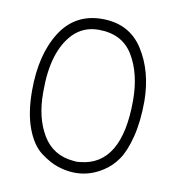

<svg xmlns="http://www.w3.org/2000/svg" viewBox="-64 -568 580 630"><g transform="rotate(10 225.5 -253.5)"><path d="M410 -269Q410 -201 397 -149.5Q384 -98 364.5 -70Q345 -42 318 -25Q250 19 169 -7Q141 -16 110 -39.5Q79 -63 60 -114Q41 -165 41 -239Q41 -359 89 -434.5Q137 -510 227.5 -510Q318 -510 363.5 -439Q409 -368 410 -269ZM214 -35 226 -34 237 -35Q373 -48 373 -264Q373 -353 337 -413Q301 -473 222 -473Q171 -473 137 -438Q78 -376 78 -245V-237Q78 -154 112 -97.5Q146 -41 214 -35Z"/></g></svg>

Font: Bubbler One
Style: Regular
Weight: 400
Designer: Brenda Gallo (gbrenda1987@gmail.com)
Foundry: Brenda Gallo
Version: Version 1.003